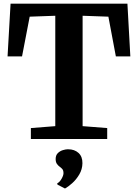

<svg xmlns="http://www.w3.org/2000/svg" viewBox="-20 -763 757 1054"><path d="M283.5 -70.5V-676.5L143 -671.5L101 -453.5H21.5L38 -743H679.5L695.5 -453.5H616L575 -671.5L433.5 -676.5V-70.5L568.5 -60V0H149.5V-60ZM432.5 133Q432 166.5 415.2 194.8Q398.5 223 376.2 242.8Q354 262.5 337.5 271.5H336L295.5 250.5L294 243.5Q307 237.5 317.8 218.8Q328.5 200 328.5 188Q328.5 172 321.8 164.8Q315 157.5 308 152.5Q300 147 292.8 137.2Q285.5 127.5 285.5 110Q285.5 89.5 297.2 77.8Q309 66 325 61.2Q341 56.5 351 56.5H354Q389 56.5 411 76.5Q433 96.5 432.5 133Z"/></svg>

Font: Merriweather Light 18pt
Style: Bold
Weight: 700
Version: Version 2.100